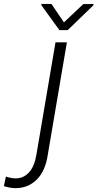

<svg xmlns="http://www.w3.org/2000/svg" viewBox="-158 -744 497 979"><path d="M183.1 -528.3 85.9 43.5Q74.2 127 29.5 171.6Q-15.1 216.3 -82.5 215.3Q-108.9 214.4 -138.2 205.1L-127.9 156.2Q-104 164.6 -80.6 165.5Q-39.6 166.5 -11 136Q17.6 105.5 27.8 43.9L125 -528.3ZM168 -629.9 266.6 -723.1 318.4 -723.6V-717.3L187 -590.3H145L52.7 -717.8L53.2 -724.1L104.5 -723.6Z"/></svg>

Font: RobotoInd Light
Style: Italic
Weight: 300
Italic angle: -12°
Designer: Google
Version: Version 2.001151; 2014